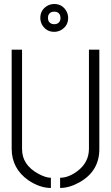

<svg xmlns="http://www.w3.org/2000/svg" viewBox="-20 -931 553 956"><path d="M180.7 -841.8Q180.7 -882.8 217.8 -903.3Q233.4 -911.1 250 -911.1Q291 -911.1 311.5 -874Q319.3 -858.4 319.3 -841.8Q319.3 -800.8 282.2 -780.3Q266.6 -772.5 250 -772.5Q209 -772.5 188.5 -809.6Q180.7 -825.2 180.7 -841.8ZM218.8 -841.8Q218.8 -818.4 240.2 -811.5Q246.1 -810.5 250 -810.5Q273.4 -810.5 280.3 -832Q281.2 -837.9 281.2 -841.8Q281.2 -865.2 259.8 -872.1Q253.9 -873 250 -873Q226.6 -873 219.7 -851.6Q218.8 -845.7 218.8 -841.8ZM38.1 -188.5V-683.6H89.8V-188.5Q89.8 -110.4 169.9 -66.4Q207 -45.9 233.4 -45.9V4.9Q177.7 4.9 120.1 -34.2Q39.1 -91.8 38.1 -188.5ZM279.3 4.9V-45.9Q320.3 -45.9 364.3 -78.1Q421.9 -121.1 422.9 -188.5V-683.6H474.6V-188.5Q474.6 -79.1 376 -23.4Q325.2 4.9 279.3 4.9Z"/></svg>

Font: Post No Bills Jaffna
Style: Regular
Weight: 400
Designer: Kosala Senevirathne, Siva Puranthara, Lasantha Premarathna, Tharique Azeez
Foundry: Mooniak
Version: Version 1.220 ; ttfautohint (v1.6)